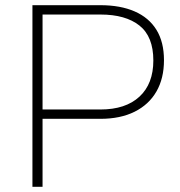

<svg xmlns="http://www.w3.org/2000/svg" viewBox="-20 -720 692 740"><path d="M105 0V-700H367Q444 -700 499 -676Q554 -652 583 -605Q612 -558 612 -488Q612 -418 583 -367.5Q554 -317 499 -289.5Q444 -262 367 -262H144V0ZM144 -298H367Q464 -298 517.5 -347.5Q571 -397 571 -487Q571 -579 517.5 -621.5Q464 -664 367 -664H144Z"/></svg>

Font: REM Thin
Style: Regular
Weight: 250
Designer: Octavio Pardo
Foundry: Ashler Design
Version: Version 1.005;gftools[0.9.28]